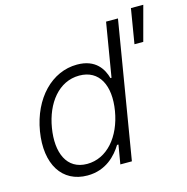

<svg xmlns="http://www.w3.org/2000/svg" viewBox="-112 -868 961 986"><g transform="rotate(-15 368.5 -374.5)"><path d="M640.3 -577.4H687.1L736.5 -761.4H670.8ZM234 11.4C332.7 11.4 389.6 -51.5 420.1 -101.2H427.6L410.5 0H471.9L592.7 -727.3H529.5L481.9 -441.4H476.2C462.7 -490.4 427.9 -552.9 327.8 -552.9C193.5 -552.9 83.8 -439.3 55.8 -271.3C28.1 -101.9 99.4 11.4 234 11.4ZM247.5 -46.5C138.8 -46.5 98.4 -145.2 119.7 -272.4C140.3 -398.1 214.8 -495.4 324.2 -495.4C430.8 -495.4 476.6 -403.1 454.9 -272.4C432.9 -140.6 353.3 -46.5 247.5 -46.5Z"/></g></svg>

Font: TID UI Light
Style: Italic
Weight: 300
Italic angle: -9.39999°
Designer: The TID Project Authors
Foundry: Bakken & Bæck
Version: Version 1.001;hotconv 1.0.109;makeotfexe 2.5.65596